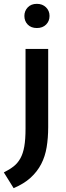

<svg xmlns="http://www.w3.org/2000/svg" viewBox="-62 -730 345 1000"><path d="M71 -475H189V-68Q189 -12 181 36.5Q173 85 152.5 124.5Q132 164 97.5 195.5Q63 227 9 250L-42 168Q-12 153 9 136.5Q30 120 44 95Q58 70 64.5 33Q71 -4 71 -60ZM130 -584Q100 -584 82.5 -602Q65 -620 65 -647Q65 -673 82.5 -691.5Q100 -710 130 -710Q159 -710 177.5 -692Q196 -674 196 -647Q196 -620 178 -602Q160 -584 130 -584Z"/></svg>

Font: Mukta Vaani SemiBold
Style: Regular
Weight: 600
Designer: Noopur Datye, Girish Dalvi, Yashodeep Gholap, Pallavi Karambelkar
Foundry: Ek Type
Version: Version 2.538;PS 1.000;hotconv 16.6.51;makeotf.lib2.5.65220;